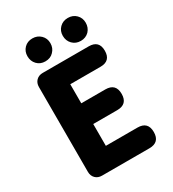

<svg xmlns="http://www.w3.org/2000/svg" viewBox="-226 -1084 1082 1204"><g transform="rotate(-30 315.0 -482.0)"><path d="M151 0Q122 0 104 -18Q86 -36 86 -65V-679Q86 -708 104 -726Q122 -744 151 -744H484Q558 -744 558 -670Q558 -596 484 -596H265V-458H439Q514 -458 514 -383Q514 -308 439 -308H265V-150H494Q569 -150 569 -75Q569 0 494 0H327ZM202 -798Q166 -798 143 -822Q120 -846 120 -882Q120 -917 143 -940.5Q166 -964 202 -964Q238 -964 262 -940.5Q286 -917 286 -882Q286 -846 262 -822Q240 -798 202 -798ZM459 -798Q423 -798 399.5 -822Q376 -846 376 -882Q376 -917 399.5 -940.5Q423 -964 459 -964Q495 -964 518.5 -940.5Q542 -917 542 -882Q542 -847 519 -822Q495 -798 459 -798Z"/></g></svg>

Font: GenSenRounded TW H
Style: Regular
Weight: 900
Version: Version 1.501;PS 1;hotconv 16.6.51;makeotf.lib2.5.65220